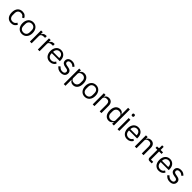

<svg xmlns="http://www.w3.org/2000/svg" viewBox="790 -3410 6279 6279"><g transform="rotate(45 3930.0 -270.0)"><path d="M277 12Q223 12 180 -7Q137 -26 107.5 -61Q78 -96 62.5 -146Q47 -196 47 -258Q47 -320 62.5 -370Q78 -420 107.5 -455Q137 -490 180 -509Q223 -528 277 -528Q354 -528 400.5 -494.5Q447 -461 470 -407L403 -373Q389 -413 357 -435Q325 -457 277 -457Q241 -457 214 -445.5Q187 -434 169 -413.5Q151 -393 142 -364.5Q133 -336 133 -302V-214Q133 -146 169.5 -102.5Q206 -59 277 -59Q374 -59 417 -149L475 -110Q450 -54 400.5 -21Q351 12 277 12Z M777 12Q725 12 682 -7Q639 -26 608.5 -61.5Q578 -97 561 -146.5Q544 -196 544 -258Q544 -319 561 -369Q578 -419 608.5 -454.5Q639 -490 682 -509Q725 -528 777 -528Q829 -528 871.5 -509Q914 -490 945 -454.5Q976 -419 993 -369Q1010 -319 1010 -258Q1010 -196 993 -146.5Q976 -97 945 -61.5Q914 -26 871.5 -7Q829 12 777 12ZM777 -59Q842 -59 883 -99Q924 -139 924 -221V-295Q924 -377 883 -417Q842 -457 777 -457Q712 -457 671 -417Q630 -377 630 -295V-221Q630 -139 671 -99Q712 -59 777 -59Z M1142 0V-516H1222V-421H1227Q1241 -458 1277 -487Q1313 -516 1376 -516H1407V-436H1360Q1295 -436 1258.5 -411.5Q1222 -387 1222 -350V0Z M1509 0V-516H1589V-421H1594Q1608 -458 1644 -487Q1680 -516 1743 -516H1774V-436H1727Q1662 -436 1625.5 -411.5Q1589 -387 1589 -350V0Z M2065 12Q2012 12 1969.5 -7Q1927 -26 1896.5 -61.5Q1866 -97 1849.5 -146.5Q1833 -196 1833 -258Q1833 -319 1849.5 -369Q1866 -419 1896.5 -454.5Q1927 -490 1969.5 -509Q2012 -528 2065 -528Q2117 -528 2158 -509Q2199 -490 2228 -456.5Q2257 -423 2272.5 -377Q2288 -331 2288 -276V-238H1917V-214Q1917 -181 1927.5 -152.5Q1938 -124 1957.5 -103Q1977 -82 2005.5 -70Q2034 -58 2070 -58Q2119 -58 2155.5 -81Q2192 -104 2212 -147L2269 -106Q2244 -53 2191 -20.5Q2138 12 2065 12ZM2065 -461Q2032 -461 2005 -449.5Q1978 -438 1958.5 -417Q1939 -396 1928 -367.5Q1917 -339 1917 -305V-298H2202V-309Q2202 -378 2164.5 -419.5Q2127 -461 2065 -461Z M2575 12Q2503 12 2454.5 -15.5Q2406 -43 2371 -89L2428 -135Q2458 -97 2495 -76.5Q2532 -56 2581 -56Q2632 -56 2660.5 -78Q2689 -100 2689 -140Q2689 -170 2669.5 -191.5Q2650 -213 2599 -221L2558 -227Q2522 -232 2492 -242.5Q2462 -253 2439.5 -270.5Q2417 -288 2404.5 -314Q2392 -340 2392 -376Q2392 -414 2406 -442.5Q2420 -471 2444.5 -490Q2469 -509 2503 -518.5Q2537 -528 2576 -528Q2639 -528 2681.5 -506Q2724 -484 2756 -445L2703 -397Q2686 -421 2653 -440.5Q2620 -460 2570 -460Q2520 -460 2494.5 -438.5Q2469 -417 2469 -380Q2469 -342 2494.5 -325Q2520 -308 2568 -300L2608 -294Q2694 -281 2730 -244.5Q2766 -208 2766 -149Q2766 -74 2715 -31Q2664 12 2575 12Z M2907 -516H2987V-432H2991Q3011 -481 3049.5 -504.5Q3088 -528 3142 -528Q3190 -528 3229 -509Q3268 -490 3295.5 -455Q3323 -420 3337.5 -370Q3352 -320 3352 -258Q3352 -196 3337.5 -146Q3323 -96 3295.5 -61Q3268 -26 3229 -7Q3190 12 3142 12Q3037 12 2991 -84H2987V200H2907ZM3120 -60Q3188 -60 3227 -102.5Q3266 -145 3266 -214V-302Q3266 -371 3227 -413.5Q3188 -456 3120 -456Q3093 -456 3068.5 -448.5Q3044 -441 3026 -428Q3008 -415 2997.5 -396.5Q2987 -378 2987 -357V-165Q2987 -140 2997.5 -120.5Q3008 -101 3026 -87.5Q3044 -74 3068.5 -67Q3093 -60 3120 -60Z M3682 12Q3630 12 3587 -7Q3544 -26 3513.5 -61.5Q3483 -97 3466 -146.5Q3449 -196 3449 -258Q3449 -319 3466 -369Q3483 -419 3513.5 -454.5Q3544 -490 3587 -509Q3630 -528 3682 -528Q3734 -528 3776.5 -509Q3819 -490 3850 -454.5Q3881 -419 3898 -369Q3915 -319 3915 -258Q3915 -196 3898 -146.5Q3881 -97 3850 -61.5Q3819 -26 3776.5 -7Q3734 12 3682 12ZM3682 -59Q3747 -59 3788 -99Q3829 -139 3829 -221V-295Q3829 -377 3788 -417Q3747 -457 3682 -457Q3617 -457 3576 -417Q3535 -377 3535 -295V-221Q3535 -139 3576 -99Q3617 -59 3682 -59Z M4047 0V-516H4127V-432H4131Q4150 -476 4184.5 -502Q4219 -528 4277 -528Q4357 -528 4403.5 -476.5Q4450 -425 4450 -331V0H4370V-317Q4370 -456 4253 -456Q4229 -456 4206.5 -450Q4184 -444 4166 -432Q4148 -420 4137.5 -401.5Q4127 -383 4127 -358V0Z M4945 -84H4941Q4894 12 4790 12Q4742 12 4703 -7Q4664 -26 4636.5 -61Q4609 -96 4594.5 -146Q4580 -196 4580 -258Q4580 -320 4594.5 -370Q4609 -420 4636.5 -455Q4664 -490 4703 -509Q4742 -528 4790 -528Q4844 -528 4882.5 -504.5Q4921 -481 4941 -432H4945V-740H5025V0H4945ZM4812 -60Q4839 -60 4863.5 -67Q4888 -74 4906 -87.5Q4924 -101 4934.5 -120.5Q4945 -140 4945 -165V-357Q4945 -378 4934.5 -396.5Q4924 -415 4906 -428Q4888 -441 4863.5 -448.5Q4839 -456 4812 -456Q4744 -456 4705 -413.5Q4666 -371 4666 -302V-214Q4666 -145 4705 -102.5Q4744 -60 4812 -60Z M5235 -637Q5209 -637 5197.5 -649.5Q5186 -662 5186 -682V-695Q5186 -715 5197.5 -727.5Q5209 -740 5235 -740Q5261 -740 5272.5 -727.5Q5284 -715 5284 -695V-682Q5284 -662 5272.5 -649.5Q5261 -637 5235 -637ZM5195 -516H5275V0H5195Z M5639 12Q5586 12 5543.5 -7Q5501 -26 5470.5 -61.5Q5440 -97 5423.5 -146.5Q5407 -196 5407 -258Q5407 -319 5423.5 -369Q5440 -419 5470.5 -454.5Q5501 -490 5543.5 -509Q5586 -528 5639 -528Q5691 -528 5732 -509Q5773 -490 5802 -456.5Q5831 -423 5846.5 -377Q5862 -331 5862 -276V-238H5491V-214Q5491 -181 5501.5 -152.5Q5512 -124 5531.5 -103Q5551 -82 5579.5 -70Q5608 -58 5644 -58Q5693 -58 5729.5 -81Q5766 -104 5786 -147L5843 -106Q5818 -53 5765 -20.5Q5712 12 5639 12ZM5639 -461Q5606 -461 5579 -449.5Q5552 -438 5532.5 -417Q5513 -396 5502 -367.5Q5491 -339 5491 -305V-298H5776V-309Q5776 -378 5738.5 -419.5Q5701 -461 5639 -461Z M5994 0V-516H6074V-432H6078Q6097 -476 6131.5 -502Q6166 -528 6224 -528Q6304 -528 6350.5 -476.5Q6397 -425 6397 -331V0H6317V-317Q6317 -456 6200 -456Q6176 -456 6153.5 -450Q6131 -444 6113 -432Q6095 -420 6084.5 -401.5Q6074 -383 6074 -358V0Z M6676 0Q6634 0 6612.5 -23.5Q6591 -47 6591 -85V-446H6506V-516H6554Q6580 -516 6589.5 -526.5Q6599 -537 6599 -563V-659H6671V-516H6784V-446H6671V-70H6776V0Z M7103 12Q7050 12 7007.5 -7Q6965 -26 6934.5 -61.5Q6904 -97 6887.5 -146.5Q6871 -196 6871 -258Q6871 -319 6887.5 -369Q6904 -419 6934.5 -454.5Q6965 -490 7007.5 -509Q7050 -528 7103 -528Q7155 -528 7196 -509Q7237 -490 7266 -456.5Q7295 -423 7310.5 -377Q7326 -331 7326 -276V-238H6955V-214Q6955 -181 6965.5 -152.5Q6976 -124 6995.5 -103Q7015 -82 7043.5 -70Q7072 -58 7108 -58Q7157 -58 7193.5 -81Q7230 -104 7250 -147L7307 -106Q7282 -53 7229 -20.5Q7176 12 7103 12ZM7103 -461Q7070 -461 7043 -449.5Q7016 -438 6996.5 -417Q6977 -396 6966 -367.5Q6955 -339 6955 -305V-298H7240V-309Q7240 -378 7202.5 -419.5Q7165 -461 7103 -461Z M7613 12Q7541 12 7492.5 -15.5Q7444 -43 7409 -89L7466 -135Q7496 -97 7533 -76.5Q7570 -56 7619 -56Q7670 -56 7698.5 -78Q7727 -100 7727 -140Q7727 -170 7707.5 -191.5Q7688 -213 7637 -221L7596 -227Q7560 -232 7530 -242.5Q7500 -253 7477.5 -270.5Q7455 -288 7442.5 -314Q7430 -340 7430 -376Q7430 -414 7444 -442.5Q7458 -471 7482.5 -490Q7507 -509 7541 -518.5Q7575 -528 7614 -528Q7677 -528 7719.5 -506Q7762 -484 7794 -445L7741 -397Q7724 -421 7691 -440.5Q7658 -460 7608 -460Q7558 -460 7532.5 -438.5Q7507 -417 7507 -380Q7507 -342 7532.5 -325Q7558 -308 7606 -300L7646 -294Q7732 -281 7768 -244.5Q7804 -208 7804 -149Q7804 -74 7753 -31Q7702 12 7613 12Z"/></g></svg>

Font: IBM Plex Sans Thai Looped
Style: Regular
Weight: 400
Designer: Mike Abbink, Paul van der Laan, Pieter van Rosmalen, Ben Mitchell, Mark Frömberg
Foundry: Bold Monday
Version: Version 1.1